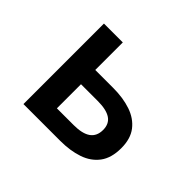

<svg xmlns="http://www.w3.org/2000/svg" viewBox="-114 -660 828 828"><g transform="rotate(45 300.0 -245.5)"><path d="M103 0V-491H218V-323H327Q388 -323 435 -307Q482 -291 509 -256Q536 -221 536 -164Q536 -104 509 -68Q482 -32 435 -16Q388 0 327 0ZM218 -89H320Q373 -89 399 -107.5Q425 -126 425 -164Q425 -201 399 -218.5Q373 -236 320 -236H218Z"/></g></svg>

Font: Source Code Pro SemiBold
Style: Regular
Weight: 600
Monospace: yes
Designer: Paul D. Hunt, Teo Tuominen
Foundry: Adobe Systems Incorporated
Version: Version 1.018;hotconv 1.0.116;makeotfexe 2.5.65601